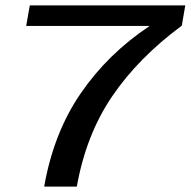

<svg xmlns="http://www.w3.org/2000/svg" viewBox="-20 -695 710 715"><path d="M144.5 0H266Q300.5 -193.5 397.8 -336.5Q495 -479.5 657 -599.5L670 -675H91L77.5 -598.5H536.5L536 -597.5Q381.5 -494.5 280.5 -347.2Q179.5 -200 144.5 0Z"/></svg>

Font: Anybody Expanded
Style: Italic
Weight: 400
Width: 7
Italic angle: -10°
Version: Version 1.113;gftools[0.9.25]